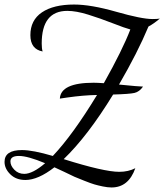

<svg xmlns="http://www.w3.org/2000/svg" viewBox="-45 -740 725 847"><path d="M-25 -26Q-25 -78 52 -78Q100 -78 188 -52Q276 -145 383 -321Q323 -320 253 -310L219 -305Q223 -375 368 -375Q383 -375 413 -373Q495 -519 530 -610Q507 -616 452 -637.5Q397 -659 344 -675.5Q291 -692 252 -692Q139 -692 139 -548Q139 -526 143 -513Q89 -523 89 -585Q89 -651 140 -685.5Q191 -720 282 -720Q356 -720 468 -688Q580 -656 628 -656Q650 -656 660 -658Q633 -635 610 -623Q562 -508 480 -367Q570 -358 586 -358Q570 -335 548 -330Q526 -325 454 -323Q342 -140 236 -38Q414 18 481 18Q521 18 552 2Q522 87 447 87Q430 87 408.5 82.5Q387 78 371.5 73.5Q356 69 326 57Q296 45 284 40L238 18Q203 1 195 -2Q123 54 67 54Q26 54 0.5 29Q-25 4 -25 -26ZM1 -28Q1 -9 18.5 9Q36 27 62 27Q99 27 154 -20Q77 -52 39 -52Q39 -52 38 -52Q1 -52 1 -28Z"/></svg>

Font: DancingScriptRegular
Style: Regular
Weight: 400
Designer: Pablo Impallari
Foundry: Pablo Impallari. www.impallari.com
Version: Version 1.002